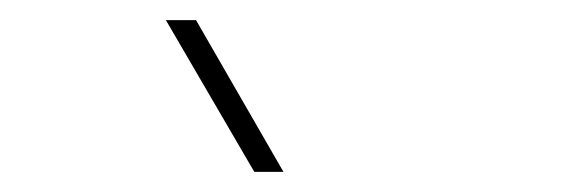

<svg xmlns="http://www.w3.org/2000/svg" viewBox="-20 -754 575 191"><path d="M175 -734 262 -583H233L145 -734Z"/></svg>

Font: Human Sans ExtraLight
Style: Regular
Weight: 200
Designer: Tim Radville
Foundry: Continuum
Version: Version 1.000;FEAKit 1.0